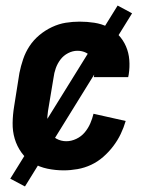

<svg xmlns="http://www.w3.org/2000/svg" viewBox="-20 -606 540 692"><path d="M210 8Q180 8 151 2Q122 -4 98 -18.5Q74 -33 57.5 -56Q41 -79 33 -106Q25 -133 25.5 -163Q26 -193 31 -223L50 -343Q55 -368 63.5 -393Q72 -418 86.5 -440Q101 -462 122 -479.5Q143 -497 167.5 -508.5Q192 -520 217 -524Q242 -528 267 -528Q294 -528 320 -524Q346 -520 368 -509Q390 -498 407 -480Q424 -462 434 -439Q444 -416 446 -390Q448 -364 444 -338L442 -328H318L319 -333Q321 -349 320 -365.5Q319 -382 311.5 -395.5Q304 -409 290 -416Q276 -423 259 -423Q242 -423 225.5 -414.5Q209 -406 198 -391.5Q187 -377 181 -360Q175 -343 173 -326L153 -206Q150 -187 150.5 -167.5Q151 -148 159 -131.5Q167 -115 183.5 -106Q200 -97 219 -97Q237 -97 255 -105.5Q273 -114 285.5 -129Q298 -144 305.5 -161.5Q313 -179 317 -196L433 -170Q426 -146 415 -123Q404 -100 388 -79Q372 -58 352 -40.5Q332 -23 308.5 -12Q285 -1 259.5 3.5Q234 8 210 8ZM70 66 17 38 404 -586 456 -558Z"/></svg>

Font: Iosevka Extrabold
Style: Italic
Weight: 800
Italic angle: -9°
Monospace: yes
Designer: Belleve Invis
Foundry: Belleve Invis
Version: Version 32.5.0; ttfautohint (v1.8.4)